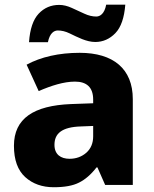

<svg xmlns="http://www.w3.org/2000/svg" viewBox="-20 -784 653 814"><path d="M183.1 -605C190.9 -643.6 209 -654.8 225.1 -654.8C241.2 -654.8 257.8 -650.9 274.9 -642.6C309.6 -626 346.7 -606 383.8 -606C416.5 -606 445.3 -618.7 469.2 -643.6C493.2 -668.5 506.8 -709 511.2 -764.2H430.2C422.9 -725.1 403.8 -713.9 388.2 -713.9C372.1 -713.9 355 -717.8 337.4 -726.1C319.8 -733.9 302.2 -742.2 284.2 -750.5C266.1 -758.8 248 -763.2 231 -763.2C196.3 -763.2 167.5 -751 144 -726.1C120.6 -701.2 106.9 -661.1 103 -605ZM317.9 -560.1C230 -560.1 153.3 -542.5 92.8 -509.8L144 -397.9C197.3 -420.9 250.5 -438 297.9 -438C346.2 -438 375 -415 375 -361.8V-346.2L280.8 -342.8C122.6 -336.4 39.1 -281.7 39.1 -166C39.1 -106 55.2 -62 86.9 -33.2C118.7 -4.4 159.2 9.8 208 9.8C253.4 9.8 289.1 3.4 314.9 -9.8C340.8 -22.5 365.7 -43.9 389.2 -74.2H393.1L425.8 0H543V-363.8C543 -492.2 460.4 -560.1 317.9 -560.1ZM375 -250V-206.1C375 -176.8 365.2 -153.8 346.2 -136.7C326.7 -119.6 302.7 -110.8 274.9 -110.8C237.8 -110.8 210.9 -128.9 210.9 -169.9C210.9 -216.8 240.2 -245.6 324.2 -248Z"/></svg>

Font: Noto Reveo Sans
Style: Regular
Weight: 800
Designer: Monotype Design Team
Foundry: Monotype Imaging Inc.
Version: Version 2.007